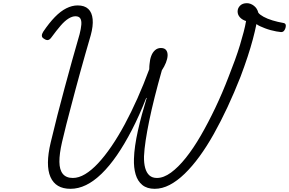

<svg xmlns="http://www.w3.org/2000/svg" viewBox="-20 -1165 1812 1204"><path d="M422 19Q329 19 296.5 -55Q264 -129 298 -272Q318 -357 340 -442.5Q362 -528 385 -613Q408 -698 431.5 -783Q455 -868 479 -950Q488 -985 490 -1010.5Q492 -1036 483.5 -1049.5Q475 -1063 453 -1063Q433 -1063 409.5 -1048.5Q386 -1034 360.5 -1004.5Q335 -975 302 -930Q292 -916 281 -914Q270 -912 256 -922Q243 -929 242.5 -940.5Q242 -952 251 -966Q288 -1021 324 -1058Q360 -1095 396 -1113Q432 -1131 467 -1131Q510 -1131 533.5 -1109Q557 -1087 561 -1044.5Q565 -1002 549 -944Q531 -884 515 -826Q499 -768 483 -712Q467 -656 453 -602Q439 -548 424.5 -494Q410 -440 396 -385Q382 -330 369 -274Q352 -200 352.5 -150Q353 -100 374 -74.5Q395 -49 437 -49Q474 -49 514 -73Q554 -97 595.5 -141.5Q637 -186 679 -247.5Q721 -309 762 -385Q803 -461 842 -548.5Q881 -636 916 -731Q916 -742 916.5 -750Q917 -758 918 -765Q920 -792 928.5 -814.5Q937 -837 952.5 -850.5Q968 -864 989 -864Q1012 -864 1022 -850.5Q1032 -837 1031 -816Q1030 -796 1020.5 -772Q1011 -748 995 -724Q970 -636 950 -556.5Q930 -477 916 -409Q902 -341 893.5 -285Q885 -229 883 -185Q882 -142 890.5 -111.5Q899 -81 917 -65Q935 -49 964 -49Q1006 -49 1052 -82.5Q1098 -116 1145.5 -175.5Q1193 -235 1239.5 -315.5Q1286 -396 1330.5 -489.5Q1375 -583 1414 -685Q1435 -738 1453 -787.5Q1471 -837 1484.5 -881.5Q1498 -926 1508 -964.5Q1518 -1003 1523 -1033Q1498 -1041 1484 -1057Q1470 -1073 1470 -1093Q1470 -1114 1485.5 -1129.5Q1501 -1145 1528 -1145Q1551 -1145 1572 -1129Q1593 -1113 1600 -1085Q1609 -1073 1632.5 -1060Q1656 -1047 1689 -1037Q1722 -1027 1757 -1021Q1768 -1019 1771 -1011.5Q1774 -1004 1771 -993Q1769 -982 1761.5 -972.5Q1754 -963 1741 -964Q1729 -965 1712.5 -968Q1696 -971 1677.5 -976Q1659 -981 1642 -987.5Q1625 -994 1611 -1000.5Q1597 -1007 1588 -1014Q1579 -969 1565.5 -918.5Q1552 -868 1533 -810Q1514 -752 1488 -683Q1449 -584 1407 -494Q1365 -404 1321 -325.5Q1277 -247 1231 -184Q1185 -121 1138 -75.5Q1091 -30 1044 -5.5Q997 19 950 19Q902 19 872.5 -5Q843 -29 830.5 -71.5Q818 -114 820 -169Q821 -207 827.5 -252Q834 -297 845 -346.5Q856 -396 870 -447.5Q884 -499 900 -551H897Q854 -441 807.5 -351Q761 -261 713.5 -192Q666 -123 617 -75.5Q568 -28 519.5 -4.5Q471 19 422 19Z"/></svg>

Font: Playwrite CU Light
Style: Regular
Weight: 300
Designer: Veronika Burian, José Scaglione
Foundry: TypeTogether
Version: Version 1.002